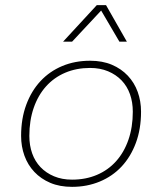

<svg xmlns="http://www.w3.org/2000/svg" viewBox="-20 -716 630 746"><path d="M260 10Q212 10 175.5 -5.5Q139 -21 113.5 -48Q88 -75 75 -111Q62 -147 62 -188Q62 -255 82 -309Q102 -363 137.5 -401Q173 -439 222 -459.5Q271 -480 330 -480Q378 -480 414.5 -464.5Q451 -449 476.5 -422Q502 -395 515 -359Q528 -323 528 -282Q528 -215 508 -161Q488 -107 452.5 -69Q417 -31 367.5 -10.5Q318 10 260 10ZM260 -18Q313 -18 356.5 -36.5Q400 -55 431 -89.5Q462 -124 479 -173Q496 -222 496 -282Q496 -319 485 -350Q474 -381 452.5 -403.5Q431 -426 400 -439Q369 -452 330 -452Q277 -452 233.5 -433.5Q190 -415 159 -380.5Q128 -346 111 -297Q94 -248 94 -188Q94 -151 105 -120Q116 -89 137.5 -66.5Q159 -44 190 -31Q221 -18 260 -18ZM444 -554 373 -675 260 -554H225L356 -696H392L473 -554Z"/></svg>

Font: Celebes Thin
Style: Italic
Weight: 250
Italic angle: -10°
Designer: Anugrah Pasau
Foundry: Lafontype
Version: Version 1.000; ttfautohint (v1.8.4)